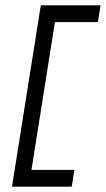

<svg xmlns="http://www.w3.org/2000/svg" viewBox="-20 -630 397 720"><path d="M25 70H249L259 7H98L186 -547H347L357 -610H133Z"/></svg>

Font: Charger Sport
Style: LitNrwObl
Weight: 300
Designer: Jasper
Foundry: Cannot Into Space Fonts
Version: Version 1.1